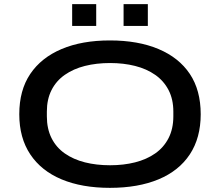

<svg xmlns="http://www.w3.org/2000/svg" viewBox="-20 -894 1061 926"><path d="M510 12Q375 12 277 -29Q179 -70 126 -149.5Q73 -229 73 -343Q73 -459 126 -537.5Q179 -616 277 -657.5Q375 -699 510 -699Q646 -699 744.5 -657.5Q843 -616 895.5 -537.5Q948 -459 948 -343Q948 -229 895.5 -149.5Q843 -70 744.5 -29Q646 12 510 12ZM511 -97Q576 -97 631.5 -111Q687 -125 728.5 -154Q770 -183 793 -228Q816 -273 816 -333V-356Q816 -415 793 -459.5Q770 -504 728.5 -533Q687 -562 631.5 -576Q576 -590 511 -590Q445 -590 389.5 -576Q334 -562 292.5 -533Q251 -504 228.5 -459.5Q206 -415 206 -356V-333Q206 -273 228.5 -228Q251 -183 292.5 -154Q334 -125 389.5 -111Q445 -97 511 -97ZM328 -769V-874H444V-769ZM576 -769V-874H693V-769Z"/></svg>

Font: Archivo Expanded Medium
Style: Regular
Weight: 500
Width: 7
Designer: Hector Gatti
Foundry: Omnibus-Type
Version: Version 2.001